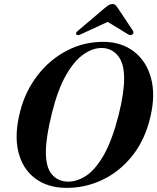

<svg xmlns="http://www.w3.org/2000/svg" viewBox="-20 -920 780 952"><path d="M496.5 -712.5Q584 -711 644.8 -664Q705.5 -617 728.5 -534Q751.5 -451 726 -341.5Q699.5 -227 636 -147.5Q572.5 -68 486.2 -27.5Q400 13 304.5 11.5Q214 10 152.8 -36.5Q91.5 -83 70.8 -168Q50 -253 80.5 -370Q106.5 -469.5 166.8 -547.2Q227 -625 312 -669.2Q397 -713.5 496.5 -712.5ZM315.5 -19.5Q360.5 -18.5 406.2 -48Q452 -77.5 493.8 -149.8Q535.5 -222 568 -349Q582.5 -407 589 -451.8Q595.5 -496.5 595.5 -530.5Q595.5 -606.5 564.8 -643.5Q534 -680.5 488 -682Q441.5 -683.5 394.5 -650.8Q347.5 -618 307 -546.8Q266.5 -475.5 238 -361.5Q222 -297.5 214.8 -249.8Q207.5 -202 207.5 -167Q207 -91 236.8 -55.8Q266.5 -20.5 315.5 -19.5ZM382 -750.5Q365.5 -742.5 359 -748.5Q352.5 -756 366 -767L501.5 -882Q512 -890.5 519.8 -895.2Q527.5 -900 537 -900Q547 -900 552 -895.2Q557 -890.5 563 -882L639.5 -767Q643 -761.5 641.2 -756.2Q639.5 -751 635.5 -748.5Q626 -742 614 -750.5L514 -811.5Z"/></svg>

Font: Fraunces 72pt S000 SemiBold
Style: Italic
Weight: 600
Italic angle: -16°
Version: Version 1.000; ttfautohint (v1.8.3)